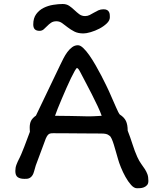

<svg xmlns="http://www.w3.org/2000/svg" viewBox="-20 -913 812 978"><path d="M181.2 -755.9Q165.5 -755.9 157.5 -763.7Q149.4 -771.5 149.4 -788.6Q149.4 -820.8 164.6 -841.3Q179.7 -861.8 202.4 -873Q225.1 -884.3 251.2 -888.4Q277.3 -892.6 299.3 -892.6Q318.8 -892.6 332.8 -883.1Q346.7 -873.5 358.9 -861.8Q371.1 -850.1 383.8 -840.6Q396.5 -831.1 413.6 -831.1Q425.8 -831.1 436.5 -836.4Q447.3 -841.8 458.3 -848.4Q469.2 -855 481 -860.4Q492.7 -865.7 507.3 -865.7Q519.5 -865.7 526.1 -861.6Q532.7 -857.4 535.6 -851.3Q538.6 -845.2 539.1 -838.1Q539.6 -831.1 539.6 -825.2Q539.6 -808.6 523.9 -793.7Q508.3 -778.8 486.6 -767.3Q464.8 -755.9 442.1 -749.3Q419.4 -742.7 405.3 -742.7Q377.4 -742.7 358.6 -752.4Q339.8 -762.2 325 -773.7Q310.1 -785.2 296.9 -794.9Q283.7 -804.7 267.6 -804.7Q251 -804.7 240 -797.1Q229 -789.6 220.2 -780.3Q211.4 -771 202.4 -763.4Q193.4 -755.9 181.2 -755.9ZM58.1 -42Q58.1 -59.6 64 -74.7Q69.8 -89.8 76.7 -103Q77.6 -105 79.8 -109.1Q82 -113.3 87.9 -126.7Q93.8 -140.1 104.2 -167Q114.7 -193.8 132.3 -241.7Q131.8 -247.6 131.6 -252.9Q131.3 -258.3 131.3 -263.2Q131.3 -283.2 137.9 -297.1Q144.5 -311 163.1 -324.2L287.1 -583Q294.4 -598.1 303.2 -615.5Q312 -632.8 323 -647.7Q334 -662.6 347.4 -672.6Q360.8 -682.6 377 -682.6Q389.2 -682.6 404.3 -668.2Q419.4 -653.8 435.3 -631.1Q451.2 -608.4 467 -580.8Q482.9 -553.2 496.3 -527.3Q509.8 -501.5 520 -480.2Q530.3 -459 534.7 -449.2Q559.1 -394.5 571.3 -366Q583.5 -337.4 590.3 -329.6Q612.8 -315.4 621.6 -296.6Q630.4 -277.8 630.4 -247.6Q644 -212.9 655 -178Q666 -143.1 679.2 -113.8Q689 -92.3 699.2 -78.4Q709.5 -64.5 717.5 -52Q725.6 -39.6 730.7 -26.1Q735.8 -12.7 735.8 8.3Q735.8 22.5 729 30Q722.2 37.6 712.6 41.3Q703.1 44.9 693.4 45.4Q683.6 45.9 677.7 45.9Q662.6 45.9 647.5 28.8Q632.3 11.7 619.1 -12Q606 -35.6 595.9 -60.5Q585.9 -85.4 581.5 -101.6Q576.2 -119.6 570.6 -139.6Q564.9 -159.7 559.6 -177Q554.2 -194.3 548.6 -206.5Q543 -218.8 537.6 -221.7Q529.8 -228.5 520 -230.7Q510.3 -232.9 494.1 -232.9Q466.3 -232.9 438 -233.2Q409.7 -233.4 379.9 -233.6Q350.1 -233.9 318.1 -234.1Q286.1 -234.4 250.5 -234.4Q240.7 -234.4 234.6 -232.7Q228.5 -231 223.4 -224.9Q218.3 -218.8 213.1 -207Q208 -195.3 201.2 -174.8L162.1 -69.8Q157.7 -54.2 153.8 -40.8Q149.9 -27.3 146.5 -22Q142.1 -14.6 137 -10.5Q131.8 -6.3 126.5 -4.4Q121.1 -2.4 115.2 -2.2Q109.4 -2 103.5 -2Q82.5 -2 70.3 -10.5Q58.1 -19 58.1 -42ZM260.3 -323.2Q306.6 -322.8 336.7 -322.3Q366.7 -321.8 385.7 -321.3Q404.8 -320.8 415.5 -320.6Q426.3 -320.3 434.6 -320.3Q440.4 -320.3 445.8 -320.6Q451.2 -320.8 458.3 -321Q465.3 -321.3 474.9 -321.8Q484.4 -322.3 498 -323.2Q491.2 -342.8 477.3 -372.6Q463.4 -402.3 447 -434.3Q430.7 -466.3 414.6 -496.6Q398.4 -526.9 387.7 -547.9Q377.9 -566.4 372.1 -566.4Q369.1 -566.4 360.8 -552Q352.5 -537.6 341.6 -515.1Q330.6 -492.7 318.4 -464.6Q306.2 -436.5 294.7 -409.7Q283.2 -382.8 273.9 -359.6Q264.6 -336.4 260.3 -323.2Z"/></svg>

Font: Short Stack
Style: Regular
Weight: 400
Designer: James Grieshaber
Foundry: James Grieshaber
Version: Version 1.002